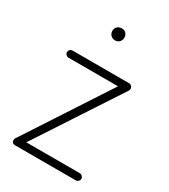

<svg xmlns="http://www.w3.org/2000/svg" viewBox="-166 -738 718 818"><g transform="rotate(30 192.5 -329.5)"><path d="M78 -35H341Q348 -35 353.5 -29.5Q359 -24 359 -17Q359 -10 353.5 -5Q348 0 341 0H44Q26 0 26 -16Q26 -24 30 -28L297 -437H54Q47 -437 41.5 -442Q36 -447 36 -454Q36 -462 41 -467Q46 -472 54 -472H331Q338 -472 343.5 -467Q349 -462 349 -454Q349 -448 346 -444ZM166.5 -651Q175 -659 188 -659Q201 -659 209 -651Q217 -643 217 -630Q217 -617 209 -608.5Q201 -600 188 -600Q175 -600 166.5 -608.5Q158 -617 158 -630Q158 -643 166.5 -651Z"/></g></svg>

Font: Dosis
Style: ExtraLight
Weight: 250
Designer: Edgar Tolentino, Pablo Impallari, Igino Marini
Foundry: Edgar Tolentino, Pablo Impallari, Igino Marini
Version: Version 1.007